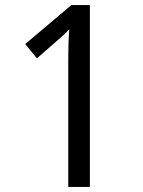

<svg xmlns="http://www.w3.org/2000/svg" viewBox="-20 -734 560 754"><path d="M333 0V-714H260L79 -561L125 -505L196 -567C221 -589 236 -601 252 -619C249 -579 248 -544 248 -492V0Z"/></svg>

Font: Noto Sans Lao SemiCondensed
Style: Regular
Weight: 400
Width: 4
Designer: Monotype Design Team
Foundry: Monotype Imaging Inc.
Version: Version 2.003